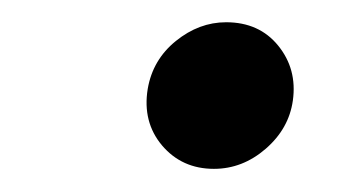

<svg xmlns="http://www.w3.org/2000/svg" viewBox="-20 -568 320 170"><path d="M169.4 -418.5Q141.1 -418.5 123.5 -439.2Q106 -460 110.8 -489.3Q115.2 -515.1 135.7 -531.7Q156.2 -548.3 180.2 -548.3Q209.5 -548.3 226.3 -527.6Q243.2 -506.8 239.3 -479Q235.8 -454.1 215.3 -436.3Q194.8 -418.5 169.4 -418.5Z"/></svg>

Font: Inter 16pt
Style: Italic
Weight: 400
Italic angle: -9.3988°
Version: Version 4.001;git-66647c0bb